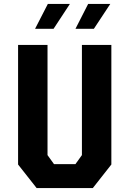

<svg xmlns="http://www.w3.org/2000/svg" viewBox="-20 -959 660 979"><path d="M72.2 -120.2V-730H222.3V-168.1L255.4 -122.1H364.6L397.7 -168.1V-730H547.8V-120.2L453.2 0H166.8ZM429.5 -939H542.4L458.6 -812.1H364.8ZM224 -939H336.4L253.1 -812.1H158.8Z"/></svg>

Font: Monaspace Krypton Var ExLight
Style: Regular
Weight: 200
Designer: Riley Cran and the Lettermatic Team
Version: Version 1.200 (Monaspace Krypton Var)